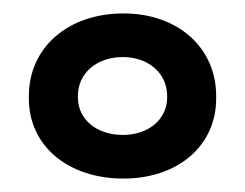

<svg xmlns="http://www.w3.org/2000/svg" viewBox="-20 -700 365 286"><path d="M23 -557V-553C23 -483 81 -434 164 -434C245 -434 302 -483 302 -553V-557C302 -629 245 -680 164 -680C81 -680 23 -629 23 -557ZM96 -555V-557C96 -591 124 -615 163 -615C201 -615 229 -591 229 -557V-555C229 -522 201 -499 163 -499C124 -499 96 -522 96 -555Z"/></svg>

Font: LT Wave Medium
Style: Regular
Weight: 500
Designer: Daniel Lyons
Version: Version 2.5 (Glyphs App)